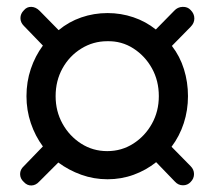

<svg xmlns="http://www.w3.org/2000/svg" viewBox="-20 -532 640 573"><path d="M51 11Q40 1 40 -12.5Q40 -26 51 -36L108 -95Q85 -126 72 -164.5Q59 -203 59 -245Q59 -288 72 -326.5Q85 -365 108 -396L51 -455Q41 -465 41 -478Q41 -491 51 -501Q60 -512 73.5 -511.5Q87 -511 98 -500L155 -442Q185 -467 222.5 -480Q260 -493 301 -493Q341 -493 378 -480.5Q415 -468 445 -444L500 -500Q510 -511 525 -511.5Q540 -512 549 -502Q560 -491 560 -477Q560 -463 549 -452L493 -395Q517 -364 529 -325.5Q541 -287 541 -245Q541 -203 528.5 -164.5Q516 -126 492 -94L549 -36Q559 -26 559 -12.5Q559 1 549 11Q540 21 526 21Q512 21 502 10L446 -48Q416 -24 379 -10.5Q342 3 301 3Q260 3 222.5 -10.5Q185 -24 154 -47L97 10Q87 21 74 21.5Q61 22 51 11ZM300 -81Q343 -81 378 -103.5Q413 -126 433.5 -163Q454 -200 454 -245Q454 -291 433.5 -328Q413 -365 378 -387.5Q343 -410 300 -409Q258 -409 222.5 -387Q187 -365 166.5 -328Q146 -291 146 -245Q146 -200 166.5 -163Q187 -126 222 -103.5Q257 -81 300 -81Z"/></svg>

Font: Nunito ExtraLight SemiBold
Style: Italic
Weight: 600
Italic angle: -9°
Version: Version 3.602